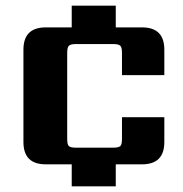

<svg xmlns="http://www.w3.org/2000/svg" viewBox="-20 -582 648 680"><path d="M562 -316H412V-395Q412 -414 406 -420Q400 -426 381 -426H249Q230 -426 224 -420Q218 -414 218 -395V-90Q218 -70 224 -64.5Q230 -59 249 -59H381Q400 -59 406 -64.5Q412 -70 412 -90V-167H562V-79Q562 0 483 0H390V78H234V0H142Q63 0 63 -79V-406Q63 -485 142 -485H234V-562H390V-485H483Q562 -485 562 -406Z"/></svg>

Font: Sarpanch
Style: Bold
Weight: 700
Designer: Manushi Parikh (Devanagari and Latin), Jyotish Sonowal (Devanagari)
Foundry: Indian Type Foundry
Version: Version 2.004;PS 1.0;hotconv 1.0.78;makeotf.lib2.5.61930; tt